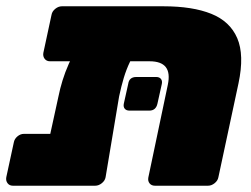

<svg xmlns="http://www.w3.org/2000/svg" viewBox="-28 -591 800 611"><path d="M131 -396Q120 -396 114 -404Q108 -412 110 -423L136 -544Q138 -555 148 -563Q158 -571 169 -571H492Q585 -571 644.5 -547Q704 -523 727 -469.5Q750 -416 731 -326L667 -27Q665 -16 655 -8Q645 0 634 0H465Q454 0 448 -7.5Q442 -15 444 -26L506 -321Q514 -359 499.5 -377.5Q485 -396 448 -396ZM304 -482H365Q403 -482 413 -468.5Q423 -455 413 -441Q397 -418 385.5 -394Q374 -370 366 -343.5Q358 -317 351 -284L308 -27Q306 -16 296 -8Q286 0 275 0H13Q2 0 -4 -8Q-10 -16 -8 -27L16 -138Q18 -149 27.5 -157Q37 -165 48 -165H132L158 -284Q163 -309 171 -335Q179 -361 191 -388Q203 -415 219 -441Q229 -457 248 -469.5Q267 -482 304 -482ZM384 -239Q374 -239 369 -245Q364 -251 366 -261L380 -324Q383 -346 406 -346H469Q479 -346 484 -340Q489 -334 487 -324L473 -261Q468 -239 447 -239Z"/></svg>

Font: Rubik Black
Style: Italic
Weight: 900
Italic angle: -12°
Designer: Hubert and Fischer
Foundry: Hubert and Fischer
Version: Version 2.300;gftools[0.9.30]